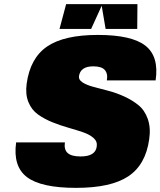

<svg xmlns="http://www.w3.org/2000/svg" viewBox="-20 -889 776 929"><path d="M362 -520Q360 -503 379 -490.5Q398 -478 431 -469Q464 -460 503 -450Q542 -440 580.5 -422.5Q619 -405 649.5 -380.5Q680 -356 695 -313.5Q710 -271 702 -216Q685 -92 601 -36Q517 20 348 20Q179 20 110.5 -32Q42 -84 58 -200H294Q289 -165 307.5 -148.5Q326 -132 370 -132Q442 -132 448 -180Q452 -204 433 -221Q414 -238 382 -249Q350 -260 311 -271Q272 -282 233.5 -297.5Q195 -313 164 -335Q133 -357 117.5 -395Q102 -433 109 -484Q126 -608 208 -664Q290 -720 453.5 -720Q617 -720 683.5 -668Q750 -616 733 -500H497Q500 -518 497 -530.5Q494 -543 486 -551.5Q478 -560 464 -564Q450 -568 431 -568Q369 -568 362 -520ZM644 -869H645L644 -749H491L472 -861L421 -749H268L300 -869Z"/></svg>

Font: Fivo Sans Modern ExtBlk
Style: Regular
Weight: 900
Designer: Alexander Slobzheninov
Foundry: Alexander Slobzheninov
Version: 1.0